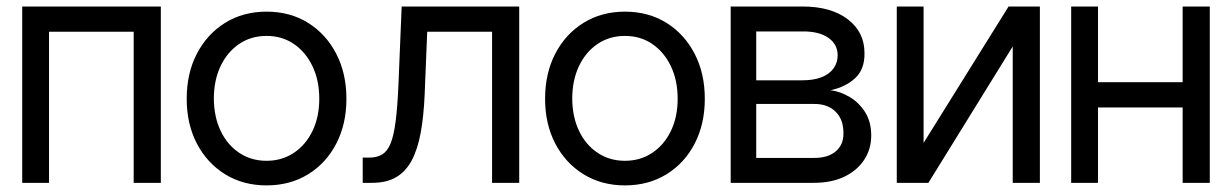

<svg xmlns="http://www.w3.org/2000/svg" viewBox="-20 -559 3767 587"><path d="M47.9 0V-539.1H471.7V0H388.7V-461.9H129.9V0Z M794.9 7.8Q723.6 7.8 668.5 -26.1Q613.3 -60.1 582 -119.9Q550.8 -179.7 550.8 -256.8Q550.8 -335 582 -395Q613.3 -455.1 668.5 -489.3Q723.6 -523.4 794.9 -523.4Q866.7 -523.4 921.6 -489.3Q976.6 -455.1 1007.8 -395Q1039.1 -335 1039.1 -256.8Q1039.1 -179.7 1008.1 -119.9Q977.1 -60.1 921.9 -26.1Q866.7 7.8 794.9 7.8ZM794.9 -67.4Q841.8 -67.4 878.2 -91.6Q914.6 -115.7 935.3 -158.4Q956.1 -201.2 956.1 -256.8Q956.1 -313.5 935.3 -356.7Q914.6 -399.9 878.4 -424.6Q842.3 -449.2 794.9 -449.2Q747.6 -449.2 711.2 -424.6Q674.8 -399.9 654.3 -356.7Q633.8 -313.5 633.8 -256.8Q634.3 -201.2 654.8 -158.4Q675.3 -115.7 711.7 -91.6Q748 -67.4 794.9 -67.4Z M1088.9 0V-77.1H1108.4Q1132.3 -77.1 1148.4 -86.9Q1164.6 -96.7 1174.3 -120.8Q1184.1 -145 1189.7 -189Q1195.3 -232.9 1198.2 -300.8L1208 -539.1H1567.4V0H1484.4V-461.9H1286.1L1278.3 -269.5Q1275.4 -203.1 1266.1 -152.8Q1256.8 -102.5 1238.8 -68.6Q1220.7 -34.7 1191.2 -17.3Q1161.6 0 1117.2 0Z M1890.6 7.8Q1819.3 7.8 1764.2 -26.1Q1709 -60.1 1677.7 -119.9Q1646.5 -179.7 1646.5 -256.8Q1646.5 -335 1677.7 -395Q1709 -455.1 1764.2 -489.3Q1819.3 -523.4 1890.6 -523.4Q1962.4 -523.4 2017.3 -489.3Q2072.3 -455.1 2103.5 -395Q2134.8 -335 2134.8 -256.8Q2134.8 -179.7 2103.8 -119.9Q2072.8 -60.1 2017.6 -26.1Q1962.4 7.8 1890.6 7.8ZM1890.6 -67.4Q1937.5 -67.4 1973.9 -91.6Q2010.3 -115.7 2031 -158.4Q2051.8 -201.2 2051.8 -256.8Q2051.8 -313.5 2031 -356.7Q2010.3 -399.9 1974.1 -424.6Q1938 -449.2 1890.6 -449.2Q1843.3 -449.2 1806.9 -424.6Q1770.5 -399.9 1750 -356.7Q1729.5 -313.5 1729.5 -256.8Q1730 -201.2 1750.5 -158.4Q1771 -115.7 1807.4 -91.6Q1843.8 -67.4 1890.6 -67.4Z M2213.9 0V-539.1H2433.6Q2521 -539.1 2572.3 -499.8Q2623.5 -460.4 2623 -395.5Q2623.5 -346.7 2594.2 -319.8Q2564.9 -293 2519.5 -283.2Q2549.3 -279.3 2577.6 -262.5Q2606 -245.6 2624.8 -216.3Q2643.6 -187 2643.6 -144.5Q2643.6 -103.5 2622.3 -70.8Q2601.1 -38.1 2561.8 -19Q2522.5 0 2467.8 0ZM2292 -76.2H2467.8Q2510.3 -75.7 2534.7 -95.9Q2559.1 -116.2 2558.6 -151.4Q2559.1 -193.4 2534.7 -217.5Q2510.3 -241.7 2467.8 -241.2H2292ZM2292 -313.5H2433.6Q2466.8 -313.5 2490.7 -322.5Q2514.6 -331.5 2527.8 -349.1Q2541 -366.7 2541 -390.6Q2540.5 -424.3 2512 -443.8Q2483.4 -463.4 2433.6 -462.9H2292Z M2803.7 -122.1 3063.5 -539.1H3159.2V0H3076.2V-417L2818.4 0H2721.7V-539.1H2803.7Z M3615.2 -307.6V-230.5H3317.4V-307.6ZM3336.9 -539.1V0H3254.9V-539.1ZM3678.7 -539.1V0H3595.7V-539.1Z"/></svg>

Font: Inter Display V
Style: Regular
Weight: 400
Designer: Rasmus Andersson
Foundry: rsms
Version: Version 3.015;git-src